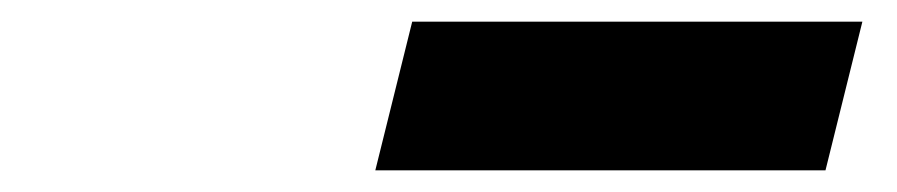

<svg xmlns="http://www.w3.org/2000/svg" viewBox="-20 -889 827 177"><path d="M741 -732H326L360 -869H775Z"/></svg>

Font: TypoPRO Sinkin Sans
Style: 900 X Black Italic
Weight: 950
Italic angle: -112°
Designer: Keith Bates
Foundry: K-Type
Version: Sinkin Sans (version 1.0)  by Keith Bates   •   © 2014   www